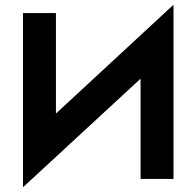

<svg xmlns="http://www.w3.org/2000/svg" viewBox="-20 -755 827 810"><path d="M77 35V-700H216V-276L712 -735V0H573V-423Z"/></svg>

Font: Venryn Sans SemiBold
Style: Regular
Weight: 600
Designer: Owen Earl, indestructible type* (font) & Cristiano Sobral (main changes)
Version: Version 3.60;October 28, 2020;FontCreator 13.0.0.2681 64-bit